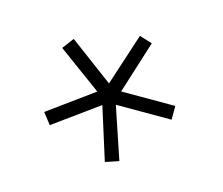

<svg xmlns="http://www.w3.org/2000/svg" viewBox="-58 -766 533 459"><g transform="rotate(15 208.5 -536.5)"><path d="M193 -510 84 -431 63 -458 173 -538 65 -617 86 -645 195 -564 237 -693 269 -683 228 -553H362V-519H224L267 -391L234 -380Z"/></g></svg>

Font: Cairo ExtraLight
Style: Regular
Weight: 250
Designer: Mohamed Gaber, the designers of Titillium
Foundry: Kief Type Foundry
Version: Version 2.009; ttfautohint (v1.5.33-1714) -l 8 -r 50 -G 200 